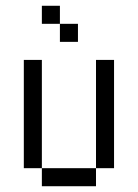

<svg xmlns="http://www.w3.org/2000/svg" viewBox="-20 -645 478 665"><path d="M312.5 -437.5H375V-62.5H312.5ZM125 -62.5H312.5V0H125ZM62.5 -437.5H125V-62.5H62.5ZM125 -625H187.5V-562.5H125ZM187.5 -562.5H250V-500H187.5Z"/></svg>

Font: Pixel Operator
Style: Regular
Weight: 400
Designer: Jayvee Enaguas (HarvettFox96)
Version: 2016.04.25